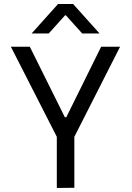

<svg xmlns="http://www.w3.org/2000/svg" viewBox="-20 -932 654 953"><path d="M137 -766H222L303 -856H307L388 -766H474L343 -912H268ZM349 0V-253L576 -700H482L309 -350H302L128 -700H34L262 -253V1Z"/></svg>

Font: Be Vietnam
Style: Regular
Weight: 400
Designer: Gabriel Lam
Foundry: TypeRant
Version: Version 4.000